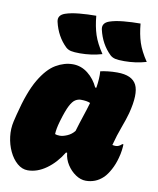

<svg xmlns="http://www.w3.org/2000/svg" viewBox="-91 -897 803 978"><g transform="rotate(10 310.5 -407.5)"><path d="M327 -826Q332 -771 345.5 -729.5Q359 -688 392 -639Q337 -623 278 -623Q247 -623 231.5 -626.5Q216 -630 205 -640Q155 -688 138 -762Q131 -795 168 -808Q197 -818 240 -822Q283 -826 327 -826ZM556 -826Q561 -771 574.5 -729.5Q588 -688 621 -639Q566 -623 507 -623Q476 -623 460.5 -626.5Q445 -630 434 -640Q384 -688 367 -762Q360 -795 397 -808Q426 -818 469 -822Q512 -826 556 -826ZM253 -562Q296 -562 331 -534.5Q366 -507 385 -465H391Q399 -515 396 -551Q414 -555 436 -557.5Q458 -560 483 -560Q560 -560 582.5 -515Q605 -470 578 -366Q569 -333 552.5 -289Q536 -245 522 -192Q532 -190 539 -190Q556 -190 571 -205H577Q577 -194 574.5 -174Q572 -154 566 -133Q557 -99 541.5 -70.5Q526 -42 510 -26Q489 -6 466.5 2.5Q444 11 420 11Q393 11 367 -6.5Q341 -24 323 -52Q305 -80 302 -113H296Q262 -57 215 -23.5Q168 10 119 10Q90 10 65 -11.5Q40 -33 23.5 -68Q7 -103 2 -143.5Q-3 -184 6 -223L15 -260Q45 -381 83.5 -446Q122 -511 165.5 -536.5Q209 -562 253 -562ZM225 -196Q234 -192 250 -192Q266 -192 288 -201.5Q310 -211 325 -230Q337 -271 350 -309.5Q363 -348 373 -383Q356 -391 324 -391Q310 -391 296 -382.5Q282 -374 268.5 -348Q255 -322 239 -268L237 -261Q226 -223 225 -196Z"/></g></svg>

Font: Recursive Mn Csl St XBk
Style: Italic
Weight: 1000
Italic angle: -15°
Monospace: yes
Version: Version 1.079;hotconv 1.0.112;makeotfexe 2.5.65598; ttfautoh